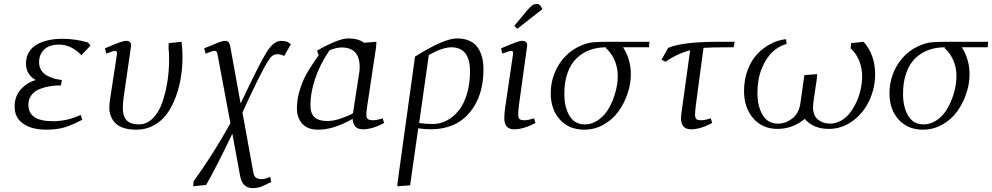

<svg xmlns="http://www.w3.org/2000/svg" viewBox="-20 -651 5033 974"><path d="M54.2 -109.9Q54.2 -163.6 86.2 -198.2Q118.2 -232.9 162.1 -245.1Q145 -252 128.4 -273.7Q111.8 -295.4 111.8 -328.1Q111.8 -361.3 126.7 -386.2Q141.6 -411.1 167.5 -425.5Q193.4 -439.9 225.1 -447Q256.8 -454.1 293.9 -454.1Q365.7 -454.1 426.8 -435.1L439 -419.9L393.1 -371.1Q340.8 -424.8 279.8 -424.8Q253.4 -424.8 231.7 -417Q210 -409.2 194.1 -388.2Q178.2 -367.2 178.2 -335Q178.2 -312 189.5 -294.4Q200.7 -276.9 219.2 -267.1Q237.8 -257.3 255.9 -252.2Q273.9 -247.1 293.9 -245.1L289.1 -217.8Q260.7 -217.8 235.1 -213.9Q209.5 -210 182.9 -200Q156.2 -189.9 140.1 -169.2Q124 -148.4 124 -119.1Q124 -36.1 248 -36.1Q320.8 -36.1 389.2 -67.9L397.9 -43.9Q345.2 -16.1 306.2 -4.6Q267.1 6.8 213.9 6.8Q142.1 6.8 98.1 -23.2Q54.2 -53.2 54.2 -109.9Z M512.7 -405.8Q567.4 -429.2 587.9 -436.5Q608.4 -443.8 620.6 -443.8Q645 -443.8 645 -420.9Q645 -419.4 644.5 -416.7Q644 -414.1 643.6 -409.4Q643.1 -404.8 642.6 -401.9L607.9 -162.1Q603 -122.1 603 -105Q603 -60.1 623 -40Q643.1 -20 684.6 -20Q725.1 -20 756.1 -51.5Q787.1 -83 804.2 -133.8Q821.3 -184.6 829.6 -239.5Q837.9 -294.4 837.9 -350.1Q837.9 -383.8 835 -405.8L835.9 -432.1L900.9 -439Q905.8 -402.8 905.8 -363.8Q905.8 -310.5 897.7 -259.3Q889.6 -208 871.6 -159.2Q853.5 -110.4 827.1 -74Q800.8 -37.6 761 -15.4Q721.2 6.8 672.9 6.8Q599.6 6.8 567.1 -24.7Q534.7 -56.2 534.7 -105Q534.7 -124.5 538.6 -149.9L572.8 -372.1Q575.7 -393.1 565.9 -393.1Q554.7 -393.1 519 -378.9Z M960 293.9 961.9 269Q1060.5 133.3 1148.9 -25.9L1084 -372.1Q1082 -385.3 1078.6 -389.2Q1075.2 -393.1 1068.8 -393.1Q1058.6 -393.1 1022.9 -378.9L1015.6 -405.8Q1070.3 -428.7 1090.6 -436.3Q1110.8 -443.8 1121.6 -443.8Q1134.8 -443.8 1140.6 -435.5Q1146.5 -427.2 1148.9 -411.1L1200.7 -126Q1296.4 -328.6 1332.3 -386.2Q1368.2 -443.8 1406.7 -443.8Q1421.9 -443.8 1438 -439L1455.6 -426.8L1421.9 -367.2Q1403.8 -376 1386.7 -376Q1369.6 -376 1356.9 -363.8Q1344.2 -351.6 1317.6 -303Q1291 -254.4 1238.8 -143.1Q1234.9 -133.8 1224.4 -111.8Q1213.9 -89.8 1210 -80.1L1265.6 226.1Q1269 243.7 1279.1 250.7Q1289.1 257.8 1307.6 257.8Q1324.7 257.8 1350.6 246.1L1356 272Q1320.3 290.5 1302.2 296.9Q1284.2 303.2 1260.7 303.2Q1209 303.2 1197.8 240.2L1158.7 26.9Q1081.5 189.5 1025.9 287.1Z M1486.3 -99.1Q1486.3 -149.4 1501.5 -197Q1516.6 -244.6 1537.4 -280.5Q1558.1 -316.4 1596.7 -371.1L1588.4 -394Q1697.3 -456.1 1746.6 -456.1Q1797.4 -456.1 1826.7 -434.1L1889.6 -439L1887.7 -411.1L1843.3 -116.2Q1838.4 -79.6 1838.4 -70.8Q1838.4 -53.2 1846.2 -47.1Q1854 -41 1872.6 -41Q1891.1 -41 1921.4 -50.8L1928.7 -26.9Q1868.2 4.9 1821.3 4.9Q1771.5 4.9 1768.6 -47.9Q1672.4 6.8 1594.7 6.8Q1540 6.8 1513.2 -23.7Q1486.3 -54.2 1486.3 -99.1ZM1554.7 -119.1Q1554.7 -74.7 1575.9 -55.9Q1597.2 -37.1 1640.6 -37.1Q1671.4 -37.1 1708.3 -49.6Q1745.1 -62 1770.5 -76.2L1800.3 -269Q1804.7 -291 1804.7 -309.1Q1804.7 -360.8 1781.7 -385.5Q1758.8 -410.2 1712.4 -410.2Q1687.5 -410.2 1651.4 -396Q1601.6 -321.8 1578.1 -250.2Q1554.7 -178.7 1554.7 -119.1Z M1995.6 293.9 1997.6 269 2085.4 -363.8Q2232.4 -456.1 2298.3 -456.1Q2335.4 -456.1 2362.3 -443.6Q2389.2 -431.2 2404.1 -408.9Q2418.9 -386.7 2425.8 -359.6Q2432.6 -332.5 2432.6 -298.8Q2432.6 -162.6 2361.6 -78.9Q2290.5 4.9 2165.5 4.9Q2139.6 4.9 2101.6 0L2060.5 289.1ZM2106.4 -26.9Q2138.7 -22 2176.3 -22Q2212.4 -22 2245.8 -39.3Q2279.3 -56.6 2305.9 -88.9Q2332.5 -121.1 2348.4 -173.1Q2364.3 -225.1 2364.3 -289.1Q2364.3 -411.1 2269.5 -411.1Q2225.6 -411.1 2155.3 -372.1Z M2522 -405.8Q2576.7 -429.2 2597.2 -436.5Q2617.7 -443.8 2629.9 -443.8Q2654.3 -443.8 2654.3 -420.9Q2654.3 -419.4 2653.8 -416.7Q2653.3 -414.1 2652.8 -409.4Q2652.3 -404.8 2651.9 -401.9L2612.3 -116.2Q2608.9 -85.9 2608.9 -70.8Q2608.9 -53.2 2615.5 -47.1Q2622.1 -41 2640.1 -41Q2658.7 -41 2689 -50.8L2696.3 -26.9Q2635.7 4.9 2588.9 4.9Q2562 4.9 2550 -9.8Q2538.1 -24.4 2538.1 -54.2Q2538.1 -72.8 2543.9 -113.8L2582 -372.1Q2585 -393.1 2575.2 -393.1Q2564 -393.1 2528.3 -378.9ZM2588.9 -520 2653.3 -597.2Q2669.4 -616.2 2679.4 -623.5Q2689.5 -630.9 2703.1 -630.9Q2707.5 -630.9 2711.7 -629.2Q2715.8 -627.4 2718.3 -626L2720.2 -624L2731.9 -605L2604 -504.9Z M2773.9 -176.8Q2773.9 -258.3 2816.2 -325Q2858.4 -391.6 2932.1 -421.9Q2960.9 -433.6 2986.8 -436.3Q3012.7 -439 3065.9 -439H3274.9L3272 -411.1H3141.1Q3180.2 -349.6 3180.2 -273.9Q3180.2 -225.1 3163.3 -175.5Q3146.5 -126 3116.9 -85.2Q3087.4 -44.4 3042 -18.8Q2996.6 6.8 2943.8 6.8Q2866.7 6.8 2820.3 -44.4Q2773.9 -95.7 2773.9 -176.8ZM2842.8 -174.8Q2842.8 -107.4 2868.9 -63.7Q2895 -20 2946.8 -20Q2984.9 -20 3017.6 -43.9Q3050.3 -67.9 3070.6 -105Q3090.8 -142.1 3102.3 -184.1Q3113.8 -226.1 3113.8 -264.2Q3113.8 -291.5 3107.7 -315.9Q3101.6 -340.3 3092.8 -356.2Q3084 -372.1 3075.2 -383.8Q3066.4 -395.5 3060.5 -400.4L3054.2 -405.8V-411.1Q3009.3 -411.1 2971.7 -397.2Q2934.1 -383.3 2904.8 -355.2Q2875.5 -327.1 2859.1 -281Q2842.8 -234.9 2842.8 -174.8Z M3335.9 -348.1 3369.6 -408.2Q3440.9 -439 3625 -439H3707L3701.7 -411.1H3670.9Q3585.9 -411.1 3548.8 -408.2L3509.8 -116.2Q3505.9 -81.5 3505.9 -70.8Q3505.9 -53.2 3512.2 -47.1Q3518.6 -41 3536.6 -41Q3555.7 -41 3585.9 -50.8L3592.8 -26.9Q3532.2 4.9 3485.8 4.9Q3459 4.9 3446.8 -9.8Q3434.6 -24.4 3434.6 -54.2Q3434.6 -62.5 3441.9 -113.8L3481 -396Q3417 -379.9 3356.9 -337.9Z M3754.4 -189Q3754.4 -247.6 3773.2 -296.9Q3792 -346.2 3822.8 -378.2Q3853.5 -410.2 3890.9 -429.2Q3928.2 -448.2 3967.3 -452.1L3970.7 -428.2Q3932.1 -418 3899.7 -388.4Q3867.2 -358.9 3844.7 -304.2Q3822.3 -249.5 3822.3 -180.2Q3822.3 -112.8 3848.4 -68.4Q3874.5 -23.9 3926.3 -23.9Q3965.8 -23.9 3999.8 -50.5Q4033.7 -77.1 4040.5 -128.9L4060.5 -270L4125.5 -274.9L4123.5 -250L4108.4 -147.9Q4104.5 -118.7 4104.5 -106.9Q4104.5 -64.9 4129.6 -44.4Q4154.8 -23.9 4190.4 -23.9Q4219.7 -23.9 4246.3 -38.8Q4272.9 -53.7 4292 -78.6Q4311 -103.5 4325.2 -134.8Q4339.4 -166 4346.4 -199.2Q4353.5 -232.4 4353.5 -264.2Q4353.5 -306.2 4338.4 -343.3Q4323.2 -380.4 4295.4 -405.8L4297.4 -432.1L4361.3 -439Q4419.4 -373 4419.4 -273.9Q4419.4 -204.6 4390.1 -141.4Q4360.8 -78.1 4305.9 -37.6Q4251 2.9 4184.6 2.9Q4105.5 2.9 4062.5 -47.9Q4001 2.9 3924.3 2.9Q3847.2 2.9 3800.8 -51.3Q3754.4 -105.5 3754.4 -189Z M4492.2 -176.8Q4492.2 -258.3 4534.4 -325Q4576.7 -391.6 4650.4 -421.9Q4679.2 -433.6 4705.1 -436.3Q4731 -439 4784.2 -439H4993.2L4990.2 -411.1H4859.4Q4898.4 -349.6 4898.4 -273.9Q4898.4 -225.1 4881.6 -175.5Q4864.7 -126 4835.2 -85.2Q4805.7 -44.4 4760.3 -18.8Q4714.8 6.8 4662.1 6.8Q4585 6.8 4538.6 -44.4Q4492.2 -95.7 4492.2 -176.8ZM4561 -174.8Q4561 -107.4 4587.2 -63.7Q4613.3 -20 4665 -20Q4703.1 -20 4735.8 -43.9Q4768.6 -67.9 4788.8 -105Q4809.1 -142.1 4820.6 -184.1Q4832 -226.1 4832 -264.2Q4832 -291.5 4825.9 -315.9Q4819.8 -340.3 4811 -356.2Q4802.2 -372.1 4793.5 -383.8Q4784.7 -395.5 4778.8 -400.4L4772.5 -405.8V-411.1Q4727.5 -411.1 4689.9 -397.2Q4652.3 -383.3 4623 -355.2Q4593.8 -327.1 4577.4 -281Q4561 -234.9 4561 -174.8Z"/></svg>

Font: Dehuti
Style: Italic
Weight: 400
Version: Version 1.2